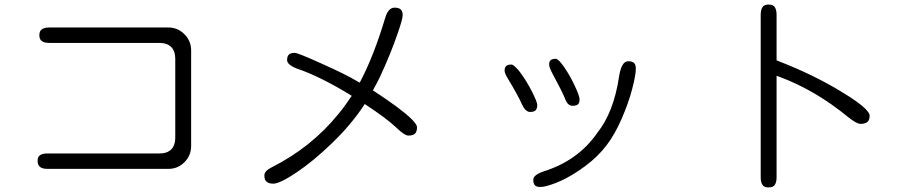

<svg xmlns="http://www.w3.org/2000/svg" viewBox="-20 -774 4040 850"><path d="M686.5 -584Q719.7 -584 737.8 -565.9Q755.9 -547.9 755.9 -513.7V-164.1Q755.9 -139.6 746.1 -123Q729.5 -94.7 686.5 -94.7H190.4Q155.3 -94.7 148.4 -75.2Q146.5 -69.3 146.5 -61.5Q146.5 -34.2 171.9 -28.3Q179.7 -26.4 190.4 -26.4H725.6Q767.6 -26.4 796.9 -56.2Q826.2 -85.9 826.2 -127.9V-550.8Q826.2 -592.8 796.4 -622.6Q766.6 -652.3 725.6 -652.3H198.2Q172.9 -652.3 162.1 -641.6Q154.3 -633.8 154.3 -618.2Q154.3 -602.5 162.1 -594.7Q172.9 -584 198.2 -584Z M1285.2 -540Q1266.6 -540 1258.8 -532.2Q1251 -524.4 1251 -507.8Q1251 -487.3 1295.9 -469.7Q1390.6 -438.5 1528.3 -355.5L1537.1 -349.6Q1505.9 -302.7 1477.5 -268.6Q1358.4 -122.1 1184.6 -34.2Q1150.4 -17.6 1150.4 2Q1150.4 14.6 1153.3 21Q1156.2 27.3 1159.2 29.3Q1168.9 39.1 1189.5 39.1Q1218.8 39.1 1293 -10.7Q1367.2 -60.5 1450.2 -140.6Q1533.2 -220.7 1589.8 -305.7L1594.7 -313.5Q1695.3 -247.1 1733.4 -210Q1770.5 -173.8 1788.1 -173.8Q1808.6 -173.8 1817.4 -182.6Q1826.2 -191.4 1826.2 -210.9Q1826.2 -222.7 1801.8 -247.1Q1756.8 -292 1630.9 -374Q1650.4 -409.2 1662.1 -433.6Q1710 -536.1 1742.2 -630.9Q1762.7 -690.4 1762.7 -707Q1762.7 -723.6 1754.9 -731.4Q1746.1 -740.2 1726.6 -740.2Q1698.2 -740.2 1684.6 -692.4Q1634.8 -527.3 1577.1 -417L1572.3 -408.2L1563.5 -413.1Q1511.7 -444.3 1404.3 -492.2Q1298.8 -540 1285.2 -540Z M2440.4 -513.7Q2423.8 -513.7 2417 -506.8Q2411.1 -501 2411.1 -488.3Q2411.1 -475.6 2424.8 -450.2Q2471.7 -363.3 2482.4 -335Q2493.2 -305.7 2514.6 -305.7Q2532.2 -305.7 2539.1 -312.5Q2545.9 -319.3 2545.9 -334Q2545.9 -348.6 2524.4 -394.5Q2502.9 -440.4 2476.6 -478.5Q2465.8 -494.1 2456.1 -503.9Q2446.3 -513.7 2440.4 -513.7ZM2794.9 -469.7Q2794.9 -487.3 2787.1 -495.1Q2779.3 -502.9 2760.7 -502.9Q2731.4 -502.9 2720.7 -435.5Q2697.3 -277.3 2624 -185.5Q2539.1 -62.5 2384.8 -14.6Q2340.8 1 2340.8 21.5Q2340.8 39.1 2348.6 46.9Q2355.5 53.7 2371.1 53.7Q2386.7 53.7 2402.3 48.8Q2483.4 26.4 2571.3 -39.1Q2627.9 -81.1 2666 -131.8Q2703.1 -180.7 2732.4 -249Q2762.7 -318.4 2778.8 -380.4Q2794.9 -442.4 2794.9 -469.7ZM2244.1 -488.3Q2227.5 -488.3 2220.7 -481.4Q2213.9 -474.6 2213.9 -461.9Q2213.9 -449.2 2228.5 -425.8Q2273.4 -351.6 2291 -311.5Q2305.7 -279.3 2326.2 -278.3Q2343.8 -278.3 2351.1 -285.6Q2358.4 -293 2358.4 -309.6Q2358.4 -322.3 2335 -368.7Q2311.5 -415 2283.2 -453.1Q2273.4 -466.8 2264.6 -474.6Q2251 -488.3 2244.1 -488.3Z M3418 -506.8V-708Q3418 -734.4 3407.2 -746.1Q3398.4 -753.9 3382.8 -753.9Q3367.2 -753.9 3358.4 -746.1Q3347.7 -734.4 3347.7 -708V10.7Q3347.7 37.1 3358.4 47.9Q3366.2 55.7 3382.8 55.7Q3399.4 55.7 3407.2 47.9Q3418 37.1 3418 10.7V-438.5L3431.6 -433.6Q3590.8 -374 3734.4 -255.9Q3772.5 -225.6 3789.1 -225.6Q3811.5 -225.6 3821.3 -235.4Q3830.1 -244.1 3830.1 -262.7Q3830.1 -272.5 3811.5 -292Q3782.2 -321.3 3710.9 -364.3Q3586.9 -441.4 3418 -506.8Z"/></svg>

Font: FakePearl
Style: ExtraLight
Weight: 300
Version: Version 1.2